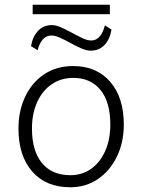

<svg xmlns="http://www.w3.org/2000/svg" viewBox="-20 -783 601 811"><path d="M289 -504Q388 -504 445.5 -437.5Q503 -371 503 -257Q503 -182 474 -122Q445 -62 394 -27Q343 8 277 8Q174 8 116 -58.5Q58 -125 58 -240Q58 -315 86.5 -375Q115 -435 167 -469.5Q219 -504 289 -504ZM277 -43Q327 -43 365 -70Q403 -97 424.5 -145.5Q446 -194 446 -257Q446 -352 404.5 -403Q363 -454 290 -454Q237 -454 197.5 -426.5Q158 -399 136.5 -350.5Q115 -302 115 -240Q115 -145 157.5 -94Q200 -43 277 -43ZM118 -723V-763H444V-723ZM363 -569Q345 -569 322.5 -579Q300 -589 277.5 -601.5Q255 -614 234 -623.5Q213 -633 197 -633Q175 -633 160.5 -616Q146 -599 139 -571L111 -588Q118 -629 141 -653Q164 -677 199 -677Q217 -677 239 -667Q261 -657 284 -644.5Q307 -632 328 -622Q349 -612 365 -612Q387 -612 401.5 -629.5Q416 -647 423 -676L451 -658Q444 -616 421 -592.5Q398 -569 363 -569Z"/></svg>

Font: Livvic Light
Style: Regular
Weight: 300
Designer: Jacques Le Bailly, Baron von Fonthausen
Version: Version 1.001; ttfautohint (v1.8.2)